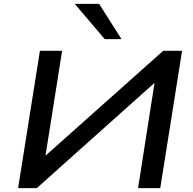

<svg xmlns="http://www.w3.org/2000/svg" viewBox="-20 -966 993 986"><path d="M73 0 185 -705H299L211 -150L194 -149L818 -705H915L803 0H689L776 -556L792 -557L169 0ZM518 -765 364 -946H489L604 -765Z"/></svg>

Font: Nunito Sans 10pt Expanded SemiBold
Style: Italic
Weight: 600
Width: 7
Italic angle: -9°
Designer: Vernon Adams
Foundry: Vernon Adams
Version: Version 3.101;gftools[0.9.27]